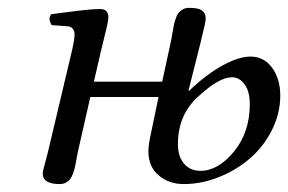

<svg xmlns="http://www.w3.org/2000/svg" viewBox="-20 -459 734 489"><path d="M490.2 -23.9Q535.6 -23.9 575.9 -73Q616.2 -122.1 616.2 -193.8Q616.2 -226.1 603 -244.1Q589.8 -262.2 570.8 -262.2Q538.1 -262.2 486.8 -214.8Q433.1 -168 433.1 -91.8Q433.1 -60.5 448.7 -42.2Q464.4 -23.9 490.2 -23.9ZM393.1 -251 416 -356.9Q417.5 -363.3 419.4 -376Q421.4 -388.7 422.9 -395.5Q424.3 -402.3 427.5 -411.9Q430.7 -421.4 434.8 -426.5Q439 -431.6 445.8 -435.3Q452.6 -439 461.9 -439Q484.9 -439 494.4 -432.4Q503.9 -425.8 503.9 -412.1Q503.9 -406.7 501.7 -396.2Q499.5 -385.7 495.8 -371.6Q492.2 -357.4 491.2 -352.1L460 -228H461.9Q505.9 -270 547.1 -292.5Q588.4 -314.9 618.2 -314.9Q652.3 -314.9 673.1 -286.4Q693.8 -257.8 693.8 -215.8Q693.8 -169.9 672.4 -127.4Q650.9 -85 616.2 -55.2Q581.5 -25.4 537.1 -7.8Q492.7 9.8 448.2 9.8Q410.2 9.8 384 -12.5Q357.9 -34.7 357.9 -74.2Q357.9 -90.8 365.2 -123L383.8 -211.9H210L178.2 -71.8Q176.8 -64.9 174.6 -52.7Q172.4 -40.5 170.9 -33.4Q169.4 -26.4 166 -17.1Q162.6 -7.8 158.7 -2.7Q154.8 2.4 147.9 6.1Q141.1 9.8 131.8 9.8Q88.9 9.8 88.9 -17.1Q88.9 -21.5 91.1 -30Q93.3 -38.6 96.9 -51.8Q100.6 -64.9 102.1 -71.8L161.1 -320.8Q169.9 -356.4 169.9 -372.1Q169.9 -379.9 165.3 -385.7Q160.6 -391.6 151.9 -392.1L111.8 -395Q101.1 -411.6 110.8 -422.9Q121.6 -424.3 144.3 -427.2Q167 -430.2 179.2 -431.6Q191.4 -433.1 207.5 -434.6Q223.6 -436 234.9 -436Q255.9 -436 255.9 -415Q255.9 -407.2 252.7 -393.3Q249.5 -379.4 243.7 -356.2Q237.8 -333 234.9 -319.8L219.2 -251Z"/></svg>

Font: Common Serif News
Style: Italic
Weight: 450
Italic angle: -12°
Designer: Philipp H. Poll, Khaled Hosny
Foundry: Stefan Peev, Context Ltd.
Version: Version 1.026